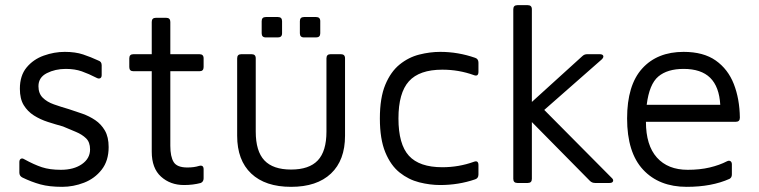

<svg xmlns="http://www.w3.org/2000/svg" viewBox="-20 -709 2942 744"><path d="M221 15Q171 15 136.5 5.5Q102 -4 67 -21Q55 -27 55 -40V-81Q55 -90 60.5 -93.5Q66 -97 74 -92Q112 -71 142.5 -61Q173 -51 216 -51Q266 -51 297.5 -73Q329 -95 329 -130Q329 -158 313.5 -173Q298 -188 274 -198Q250 -208 224 -219Q195 -227 165.5 -236.5Q136 -246 111.5 -261.5Q87 -277 72 -301.5Q57 -326 57 -365Q57 -416 83 -447.5Q109 -479 149.5 -493.5Q190 -508 231 -508Q272 -508 302 -498Q332 -488 362 -474Q374 -470 374 -456V-418Q374 -409 368.5 -406Q363 -403 355 -407Q324 -423 297 -432.5Q270 -442 235 -442Q194 -442 161.5 -425.5Q129 -409 129 -375Q129 -347 145.5 -330.5Q162 -314 189 -304.5Q216 -295 247 -286Q272 -278 299 -268.5Q326 -259 349 -243.5Q372 -228 386.5 -203Q401 -178 401 -139Q401 -86 374 -51.5Q347 -17 305.5 -1Q264 15 221 15Z M693 8Q640 8 604 -24.5Q568 -57 568 -121V-433H497Q481 -433 481 -449V-483Q481 -499 497 -499H568V-624Q568 -640 584 -640H624Q640 -640 640 -624V-499H753Q769 -499 769 -483V-449Q769 -433 753 -433H640V-144Q640 -102 653 -81Q666 -60 706 -60Q732 -60 751 -66Q769 -71 769 -53V-18Q769 -5 758 0Q728 8 693 8Z M1108 15Q1008 15 953.5 -36.5Q899 -88 899 -183V-483Q899 -499 915 -499H955Q971 -499 971 -483V-199Q971 -123 1004.5 -87.5Q1038 -52 1108 -52Q1178 -52 1211.5 -87.5Q1245 -123 1245 -199V-483Q1245 -499 1261 -499H1301Q1317 -499 1317 -483V-183Q1317 -88 1262.5 -36.5Q1208 15 1108 15ZM1158 -564Q1142 -564 1142 -580V-627Q1142 -643 1158 -643H1205Q1221 -643 1221 -627V-580Q1221 -564 1205 -564ZM1010 -564Q994 -564 994 -580V-627Q994 -643 1010 -643H1057Q1073 -643 1073 -627V-580Q1073 -564 1057 -564Z M1686 8Q1646 8 1604.5 -2.5Q1563 -13 1528.5 -40.5Q1494 -68 1473 -119Q1452 -170 1452 -250Q1452 -330 1473 -380.5Q1494 -431 1528.5 -459Q1563 -487 1604.5 -497.5Q1646 -508 1686 -508Q1755 -508 1821 -485Q1834 -481 1834 -466V-431Q1834 -411 1816 -418Q1758 -439 1694 -439Q1605 -439 1564.5 -394Q1524 -349 1524 -250Q1524 -150 1564.5 -105.5Q1605 -61 1694 -61Q1758 -61 1816 -82Q1834 -89 1834 -69V-33Q1834 -18 1821 -14Q1789 -3 1755 2.5Q1721 8 1686 8Z M2041 -16Q2041 0 2025 0H1985Q1969 0 1969 -16V-673Q1969 -689 1985 -689H2025Q2041 -689 2041 -673V-314L2236 -491Q2244 -499 2255 -499H2304Q2315 -499 2317.5 -493Q2320 -487 2312 -479L2089 -283L2350 -20Q2358 -13 2355.5 -6.5Q2353 0 2342 0H2286Q2274 0 2266 -8L2041 -236Z M2641 15Q2534 15 2472 -51.5Q2410 -118 2410 -250Q2410 -379 2468.5 -443.5Q2527 -508 2629 -508Q2706 -508 2753.5 -474.5Q2801 -441 2823.5 -383.5Q2846 -326 2847 -253Q2847 -237 2831 -237H2483Q2483 -146 2525.5 -98.5Q2568 -51 2645 -51Q2692 -51 2730 -60Q2768 -69 2797 -84Q2805 -88 2810.5 -84.5Q2816 -81 2816 -72V-33Q2816 -21 2807 -16Q2738 15 2641 15ZM2629 -442Q2566 -442 2531 -412.5Q2496 -383 2486 -303H2771Q2767 -373 2732 -407.5Q2697 -442 2629 -442Z"/></svg>

Font: Pitagon Sans
Style: Regular
Weight: 400
Designer: Travis Tran
Foundry: Pitagon
Version: Version 1.001; ttfautohint (v1.8.4.7-5d5b);gftools[0.9.26]